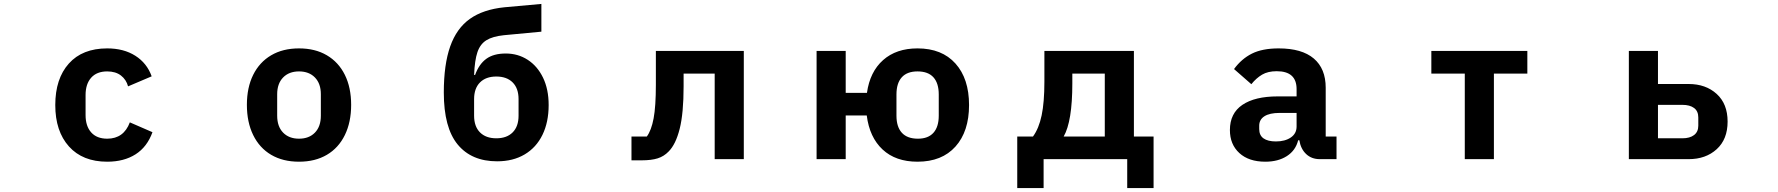

<svg xmlns="http://www.w3.org/2000/svg" viewBox="-20 -809 9040 976"><path d="M261 -275Q261 -409 330 -486Q399 -563 525 -563Q609 -563 668 -525.5Q727 -488 751 -421L631 -370Q622 -404 595 -425Q568 -446 525 -446Q472 -446 443.5 -414Q415 -382 415 -326V-224Q415 -168 443.5 -136Q472 -104 525 -104Q609 -104 640 -187L755 -137Q728 -62 669 -24.5Q610 13 525 13Q400 13 330.5 -64.5Q261 -142 261 -275Z M1235 -276Q1235 -364 1267 -428.5Q1299 -493 1358.5 -528Q1418 -563 1500 -563Q1582 -563 1641.5 -528Q1701 -493 1733 -428.5Q1765 -364 1765 -276Q1765 -188 1733 -122.5Q1701 -57 1641.5 -22Q1582 13 1500 13Q1418 13 1358.5 -22Q1299 -57 1267 -122.5Q1235 -188 1235 -276ZM1611 -221V-330Q1611 -384 1581 -415Q1551 -446 1500 -446Q1449 -446 1419 -415Q1389 -384 1389 -330V-221Q1389 -166 1419 -135Q1449 -104 1500 -104Q1551 -104 1581 -135Q1611 -166 1611 -221Z M2236 -339Q2236 -481 2268.5 -573Q2301 -665 2368.5 -713Q2436 -761 2544 -772L2732 -789V-648L2541 -630Q2484 -624 2452.5 -604.5Q2421 -585 2407 -544Q2393 -503 2390 -428H2395Q2415 -483 2452 -510Q2489 -537 2551 -537Q2613 -537 2662.5 -505Q2712 -473 2740.5 -414Q2769 -355 2769 -275Q2769 -188 2737.5 -123.5Q2706 -59 2647 -24Q2588 11 2507 11Q2377 11 2306.5 -74.5Q2236 -160 2236 -339ZM2616 -221V-305Q2616 -360 2586 -390Q2556 -420 2503 -420Q2450 -420 2420 -390Q2390 -360 2390 -305V-221Q2390 -166 2420 -136Q2450 -106 2503 -106Q2556 -106 2586 -136Q2616 -166 2616 -221Z M3190 6V-115H3268Q3291 -146 3302.5 -207Q3314 -268 3314 -378V-550H3761V0H3613V-435H3455V-371Q3455 -233 3435 -154Q3415 -75 3379 -39Q3355 -14 3323 -4Q3291 6 3242 6Z M4386 -222H4279V0H4131V-550H4279V-337H4387Q4402 -444 4469 -503.5Q4536 -563 4644 -563Q4768 -563 4837 -486Q4906 -409 4906 -275Q4906 -141 4837 -64Q4768 13 4644 13Q4533 13 4466.5 -49Q4400 -111 4386 -222ZM4752 -221V-329Q4752 -386 4725 -416Q4698 -446 4644 -446Q4591 -446 4564 -416Q4537 -386 4537 -329V-221Q4537 -164 4564.5 -134Q4592 -104 4646 -104Q4698 -104 4725 -134Q4752 -164 4752 -221Z M5151 147V-115H5231Q5261 -156 5275 -222.5Q5289 -289 5289 -394V-550H5744V-115H5844V147H5710V0H5285V147ZM5596 -115V-435H5431V-385Q5431 -192 5387 -115Z M6232 -148Q6232 -233 6295.5 -276Q6359 -319 6475 -319H6571V-356Q6571 -447 6470 -447Q6425 -447 6395.5 -429.5Q6366 -412 6341 -381L6253 -458Q6291 -510 6344 -536.5Q6397 -563 6480 -563Q6598 -563 6658.5 -511.5Q6719 -460 6719 -363V-115H6774V0H6689Q6647 0 6619.5 -26Q6592 -52 6585 -96H6579Q6566 -44 6521.5 -15.5Q6477 13 6412 13Q6328 13 6280 -31Q6232 -75 6232 -148ZM6571 -166V-235H6485Q6434 -235 6407.5 -218Q6381 -201 6381 -170V-153Q6381 -121 6403 -105.5Q6425 -90 6466 -90Q6512 -90 6541.5 -110Q6571 -130 6571 -166Z M7574 0H7426V-435H7256V-550H7744V-435H7574Z M8260 0V-550H8408V-382H8564Q8651 -382 8706.5 -331.5Q8762 -281 8762 -191Q8762 -101 8706.5 -50.5Q8651 0 8564 0ZM8532 -106Q8570 -106 8591.5 -122.5Q8613 -139 8613 -170V-212Q8613 -244 8591.5 -260Q8570 -276 8532 -276H8408V-106Z"/></svg>

Font: IBM Plex Sans JP
Style: Bold
Weight: 700
Designer: Mike Abbink; Paul van der Laan; Pieter van Rosmalen; Wujin Sim; Yejin Wi; Jinhee Kim; Boomi Park; Yona Kim; Kichan Ma
Foundry: Sandoll Inc.
Version: Version 1.001